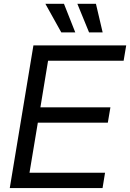

<svg xmlns="http://www.w3.org/2000/svg" viewBox="-20 -959 664 979"><path d="M29.8 0 150.4 -727.5H623.5L610.4 -649.4H225.1L186 -411.6H543L529.8 -333.5H172.9L130.4 -78.1H515.6L502.9 0ZM292.5 -793.9 211.4 -939.5H306.2L363.8 -793.9ZM434.1 -793.9 374.5 -939.5H469.2L503.4 -793.9Z"/></svg>

Font: Inter Display
Style: Italic
Weight: 400
Italic angle: -9.39999°
Designer: Rasmus Andersson
Foundry: rsms
Version: Version 4.000;git-a52131595